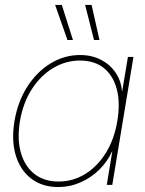

<svg xmlns="http://www.w3.org/2000/svg" viewBox="-20 -755 594 784"><path d="M217.8 8.8Q153.3 8.8 108.4 -24.9Q63.5 -58.6 44.7 -119.4Q25.9 -180.2 39.1 -260.7Q52.7 -340.8 91.8 -401.6Q130.9 -462.4 186.8 -496.3Q242.7 -530.3 306.6 -530.3Q355 -530.3 392.1 -511Q429.2 -491.7 451.9 -458.5Q474.6 -425.3 478 -382.8H479L502.4 -522.5H524.9L438.5 0H416L438.5 -136.7H437.5Q418.9 -95.2 385.5 -62.3Q352.1 -29.3 308.8 -10.3Q265.6 8.8 217.8 8.8ZM218.8 -13.7Q277.8 -13.7 327.9 -44.4Q377.9 -75.2 412.4 -130.9Q446.8 -186.5 459 -260.7Q471.7 -335.4 456.8 -391.1Q441.9 -446.8 403.8 -477.3Q365.7 -507.8 306.2 -507.8Q248.5 -507.8 197.3 -477.3Q146 -446.8 110.1 -391.1Q74.2 -335.4 61.5 -260.7Q49.3 -186.5 65.4 -130.9Q81.5 -75.2 121.1 -44.4Q160.6 -13.7 218.8 -13.7ZM363.8 -591.8 327.6 -734.9H354L386.2 -591.8ZM255.4 -591.8 205.1 -734.9H232.4L277.8 -591.8Z"/></svg>

Font: Inter 28pt Thin
Style: Italic
Weight: 250
Italic angle: -9.3988°
Designer: Rasmus Andersson
Foundry: rsms
Version: Version 4.001;git-66647c0bb